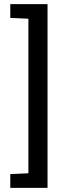

<svg xmlns="http://www.w3.org/2000/svg" viewBox="-20 -763 313 933"><path d="M30 150V83L118 79V-672L30 -676V-743H211V150Z"/></svg>

Font: Saira Condensed SemiBold
Style: Regular
Weight: 600
Width: 3
Designer: Hector Gatti with collaboration of the Omnibus-Type team
Foundry: Omnibus-Type
Version: Version 1.100